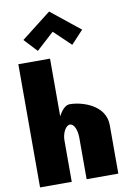

<svg xmlns="http://www.w3.org/2000/svg" viewBox="-121 -1250 883 1320"><g transform="rotate(-10 321.0 -590.0)"><path d="M110.9 -1018 195.9 -927 318.9 -1039 436.1 -927 521.1 -1018 318.9 -1180ZM47.8 0H269.1V-290C269.1 -341 296.5 -390 324.4 -390C354.5 -390 372.9 -341 372.9 -290V0H594.2V-338C594.2 -481 430.4 -528 347.6 -528C318.1 -528 291.2 -499 270.1 -459H269.1V-860H47.8Z"/></g></svg>

Font: Blink
Style: Wide
Weight: 400
Designer: Mew Too
Foundry: Cannot Into Space Fonts
Version: Version 001.000